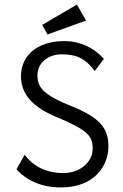

<svg xmlns="http://www.w3.org/2000/svg" viewBox="-20 -811 540 841"><path d="M188 -660 357 -721 317 -791 165 -702ZM247 10C393 10 455 -84 455 -170C455 -247 420 -294 298 -344C172 -394 144 -426 144 -482C144 -531 185 -573 251 -573C315 -573 354 -555 395 -500L435 -553C392 -602 330 -631 262 -631C144 -631 72 -569 72 -477C72 -406 113 -342 243 -292C360 -241 386 -217 386 -160C386 -101 331 -53 257 -53C178 -53 122 -87 88 -133L52 -69C101 -17 166 10 247 10Z"/></svg>

Font: Inconsolata Thin
Style: Regular
Weight: 100
Monospace: yes
Designer: Raph Levien, Cyreal, Brenton Simpson
Foundry: Raph Levien, Cyreal, Google
Version: Version 3.100